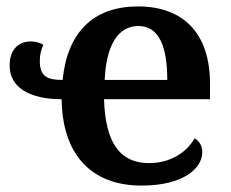

<svg xmlns="http://www.w3.org/2000/svg" viewBox="-20 -568 719 598"><path d="M421 10C550 10 610 -43 610 -94C610 -114 600 -130 586 -137C562 -95 513 -60 444 -60C356 -60 308 -120 304 -259H634V-308C634 -466 549 -548 410 -548C273 -548 190 -470 175 -319C127 -319 104 -330 104 -378C104 -398 108 -414 115 -428C106 -435 90 -439 76 -439C43 -439 10 -419 10 -364C10 -295 73 -259 172 -259C174 -89 262 10 421 10ZM306 -319C311 -428 348 -487 411 -487C476 -487 501 -422 501 -319Z"/></svg>

Font: Noto Serif Semi
Style: Regular
Weight: 600
Designer: Monotype Design Team
Foundry: Monotype Imaging Inc.
Version: Version 1.002